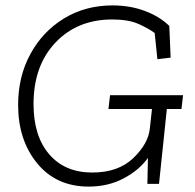

<svg xmlns="http://www.w3.org/2000/svg" viewBox="-20 -680 720 710"><path d="M651 -277H597L568 0H525L527 -96Q495 -51 437.5 -20.5Q380 10 308 10Q188 10 117.5 -76Q47 -162 47 -292Q47 -397 92.5 -480.5Q138 -564 217 -612Q296 -660 396 -660Q462 -660 517 -639Q572 -618 606 -584L611 -467L562 -461L552 -558Q529 -575 492 -591.5Q455 -608 395 -608Q266 -608 185 -522.5Q104 -437 104 -295Q104 -177 162 -109.5Q220 -42 321 -42Q417 -42 472.5 -95Q528 -148 534 -204L542 -277H381L387 -328H657Z"/></svg>

Font: Zilla Slab Light
Style: Italic
Weight: 300
Italic angle: -6°
Designer: Typotheque.com
Foundry: Typotheque type foundry
Version: Version 1.1; 2017; ttfautohint (v1.6)